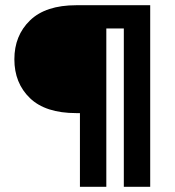

<svg xmlns="http://www.w3.org/2000/svg" viewBox="-20 -715 670 735"><path d="M555 0H454V-606H387V0H286V-282H272Q154 -282 94.5 -339.5Q35 -397 35 -488Q35 -579 95 -637Q155 -695 272 -695H555Z"/></svg>

Font: Poppins Cyr Med
Style: Regular
Weight: 500
Designer: Ninad Kale (Devanagari), Jonny Pinhorn (Latin)
Foundry: Indian Type Foundry
Version: 4.004